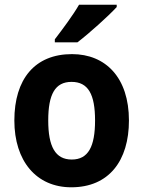

<svg xmlns="http://www.w3.org/2000/svg" viewBox="-20 -786 609 816"><path d="M476 -756V-766H316C290 -721 246 -662 213 -619V-606H309C359 -644 442 -719 476 -756ZM528 -274C528 -456 429 -556 286 -556C128 -556 41 -450 41 -274C41 -102 134 10 283 10C443 10 528 -103 528 -274ZM185 -274C185 -385 214 -438 284 -438C355 -438 384 -385 384 -274C384 -163 355 -108 285 -108C215 -108 185 -163 185 -274Z"/></svg>

Font: Noto Sans Malayalam SemiCondensed
Style: Bold
Weight: 700
Width: 4
Designer: Jelle Bosma - Monotype Design Team
Foundry: Monotype Imaging Inc.
Version: Version 2.104